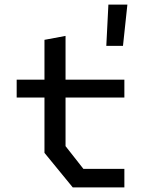

<svg xmlns="http://www.w3.org/2000/svg" viewBox="-20 -809 640 829"><path d="M294 0 172 -149V-388H52V-465H172V-637L263 -654V-465H517V-388H263V-178L340 -80H517V0ZM439 -611 448 -789H530L511 -611Z"/></svg>

Font: Moralerspace Krypton JPDOC
Style: Regular
Weight: 400
Version: v0.0.6; ttfautohint (v1.8.4.7-5d5b-dirty) -l 6 -r 45 -G 200 